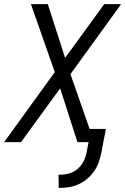

<svg xmlns="http://www.w3.org/2000/svg" viewBox="-27 -690 608 932"><path d="M258 222 257 158H266Q287 158 309.5 151.5Q332 145 349.5 130Q367 115 378 94Q389 73 393 51L403 0H349L265 -261L75 0H-7L239 -340L123 -670H205L289 -409L479 -670H561L315 -330L408 -64H487L465 51Q460 74 452.5 96.5Q445 119 431 139.5Q417 160 398 176.5Q379 193 356.5 203.5Q334 214 311.5 218Q289 222 266 222Z"/></svg>

Font: Lode
Style: Italic
Weight: 400
Italic angle: -11°
Monospace: yes
Designer: Belleve Invis
Foundry: Belleve Invis
Version: Version 29.2.0; ttfautohint (v1.8.3)